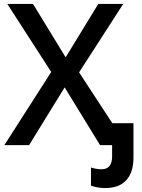

<svg xmlns="http://www.w3.org/2000/svg" viewBox="-20 -734 716 971"><path d="M655 -111V63Q655 138 618.5 177.5Q582 217 513 217Q473 217 440 205V113Q467 122 494 122Q547 122 547 56V0H486L307 -292L127 0H2L239 -370L17 -714H147L312 -444L477 -714H603L380 -368L548 -111Z"/></svg>

Font: OpenSansMMV
Style: Semibold
Weight: 600
Designer: Steve Matteson
Foundry: Ascender Corporation
Version: Version 6.000